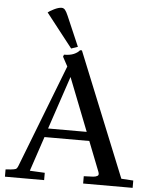

<svg xmlns="http://www.w3.org/2000/svg" viewBox="-60 -970 811 1020"><g transform="rotate(5 345.0 -460.0)"><path d="M5 0V-39L33 -41Q52 -43 59 -46Q66 -49 72 -65L284 -612L257 -662L261 -673Q293 -673 313.5 -682Q334 -691 344 -704H354L622 -43L686 -39V0H422V-39L472 -41Q486 -42 495 -47.5Q504 -53 497 -70L435 -228H196L134 -43L214 -39V0ZM211 -275H417L306 -558ZM296 -709 155 -889Q164 -897 187.5 -908.5Q211 -920 227 -920Q238 -920 245.5 -911Q253 -902 262 -881L331 -721Z"/></g></svg>

Font: Gulzar
Style: Regular
Weight: 400
Designer: Borna Izadpanah, Alice Savoie, Simon Cozens, Fiona Ross
Version: Version 1.000;[7b34f74]; ttfautohint (v1.8.4)